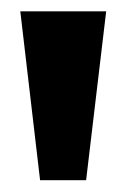

<svg xmlns="http://www.w3.org/2000/svg" viewBox="-20 -898 214 332"><path d="M49.3 -586.4 15.1 -878.4H163.6L128.9 -586.4Z"/></svg>

Font: Oswald-Bold
Style: Bold
Weight: 700
Designer: vernon adams
Foundry: vernon adams
Version: Version 2.002; ttfautohint (v0.92.18-e454-dirty) -l 8 -r 50 